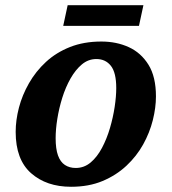

<svg xmlns="http://www.w3.org/2000/svg" viewBox="-20 -705 658 735"><path d="M252 10Q158 10 99 -42Q40 -94 40 -200Q40 -245 52.5 -293Q65 -341 91 -386.5Q117 -432 156 -468Q195 -504 248 -525Q301 -546 368 -546Q426 -546 473 -524.5Q520 -503 548.5 -457Q577 -411 577 -336Q577 -293 565 -245Q553 -197 528 -152Q503 -107 464 -70.5Q425 -34 372.5 -12Q320 10 252 10ZM270 -62Q302 -62 327 -83Q352 -104 370.5 -139Q389 -174 401 -215Q413 -256 419 -296Q425 -336 425 -368Q425 -427 404.5 -453Q384 -479 349 -479Q318 -479 293.5 -458.5Q269 -438 250 -404.5Q231 -371 218.5 -331Q206 -291 199.5 -250.5Q193 -210 193 -176Q193 -135 202 -110Q211 -85 228.5 -73.5Q246 -62 270 -62ZM222 -606 239 -685H529L512 -606Z"/></svg>

Font: Noto Serif
Style: Italic
Weight: 400
Italic angle: -12°
Designer: Monotype Design Team
Foundry: Monotype Imaging Inc.
Version: Version 2.013